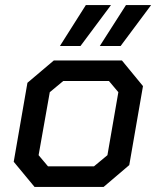

<svg xmlns="http://www.w3.org/2000/svg" viewBox="-20 -736 617 756"><path d="M34 -99 88 -410 192 -498H460L543 -397L489 -86L388 0H116ZM350 -81 403 -125 446 -373 409 -417H229L176 -373L132 -125L169 -81ZM318 -716H417L297 -555H216ZM476 -716H575L455 -555H373Z"/></svg>

Font: Chakra Petch Medium
Style: Italic
Weight: 500
Italic angle: -10°
Designer: Katatrad Aksorn Co.,Ltd.
Foundry: Cadson Demak Co.,Ltd.
Version: Version 1.000; ttfautohint (v1.6)